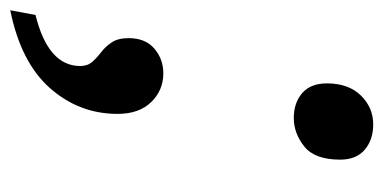

<svg xmlns="http://www.w3.org/2000/svg" viewBox="-214 -378 730 365"><g transform="rotate(90 150.5 -196.0)"><path d="M193 -390Q164 -390 145.5 -406Q127 -422 127 -453Q127 -494 150 -517.5Q173 -541 205 -541Q234 -541 253 -525Q272 -509 272 -478Q272 -430 247 -410Q222 -390 193 -390ZM-3 101Q94 77 94 16Q94 2 86 -7Q78 -16 67.5 -24Q57 -32 49 -44Q41 -56 41 -76Q41 -108 61 -125Q81 -142 108 -142Q140 -142 162.5 -119Q185 -96 185 -55Q185 18 136 73.5Q87 129 -12 149Z"/></g></svg>

Font: Noto Serif SemiCondensed SemiBold
Style: Italic
Weight: 600
Width: 4
Italic angle: -12°
Designer: Monotype Design Team
Foundry: Monotype Imaging Inc.
Version: Version 2.014; ttfautohint (v1.8.4.7-5d5b)